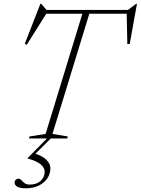

<svg xmlns="http://www.w3.org/2000/svg" viewBox="-20 -727 739 1008"><path d="M667.5 -655H191.5L226 -660L120.5 -492L110 -497L192 -707H196.5L228.5 -670L209 -675H663L645 -670L694.5 -707H699L661 -496H648.5L645 -660ZM416 -666.5H452.5L255.5 -24L336 -10.5L333 0H132L135 -10.5L219.5 -24ZM117.5 261.5Q83.5 261.5 70 252.8Q56.5 244 56.5 232Q56.5 223 62.5 217Q68.5 211 75.5 211Q85.5 211 92.2 218.8Q99 226.5 108.8 234.2Q118.5 242 136.5 242Q172 242 193.2 222.8Q214.5 203.5 214.5 174.5Q214.5 154 194 136.2Q173.5 118.5 124.5 105L125 103L226.5 0H246.5L159.5 86.5L156 77Q204.5 91.5 224.5 112.8Q244.5 134 244.5 156.5Q244.5 186 228.2 209.8Q212 233.5 183.2 247.5Q154.5 261.5 117.5 261.5Z"/></svg>

Font: Newsreader 24pt ExtraLight
Style: Italic
Weight: 250
Italic angle: -17°
Designer: Hugues Gentile
Foundry: Production Type
Version: Version 1.003